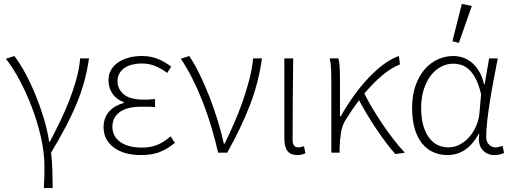

<svg xmlns="http://www.w3.org/2000/svg" viewBox="-20 -777 2605 977"><path d="M203 180Q204 163 204.5 149.5Q205 136 205.5 123.5Q206 111 206 98Q206 85 206 68Q206 0 188.5 -77.5Q171 -155 143 -229Q115 -303 80 -368.5Q45 -434 10 -478L53 -492Q80 -457 107.5 -406.5Q135 -356 159 -298Q183 -240 202 -178Q221 -116 230 -56H234Q260 -106 285.5 -158.5Q311 -211 332 -264.5Q353 -318 368 -372Q383 -426 388 -480H433Q424 -419 409 -363.5Q394 -308 370.5 -251Q347 -194 315 -133Q283 -72 240 0Q245 42 246.5 90Q248 138 248 180Z M697 12Q610 12 558.5 -27Q507 -66 507 -130Q507 -157 515.5 -177.5Q524 -198 538.5 -213Q553 -228 571.5 -238Q590 -248 610 -253V-257Q572 -271 552 -301Q532 -331 532 -368Q532 -399 545.5 -422Q559 -445 582.5 -460.5Q606 -476 636.5 -484Q667 -492 702 -492Q746 -492 782.5 -477.5Q819 -463 851 -438L831 -406Q800 -429 769 -441.5Q738 -454 701 -454Q676 -454 653.5 -448.5Q631 -443 614.5 -432Q598 -421 588 -404Q578 -387 578 -364Q578 -324 609.5 -297Q641 -270 713 -270Q727 -270 738.5 -270.5Q750 -271 769 -273V-232Q748 -234 732 -234Q716 -234 699 -234Q627 -234 589.5 -207Q552 -180 552 -132Q552 -83 592 -54.5Q632 -26 702 -26Q744 -26 777 -38.5Q810 -51 848 -83L870 -50Q828 -16 789 -2Q750 12 697 12Z M1090 0Q1075 -66 1055.5 -131Q1036 -196 1012 -257.5Q988 -319 960 -375Q932 -431 900 -478L943 -492Q971 -450 997.5 -395.5Q1024 -341 1047 -281.5Q1070 -222 1088.5 -161.5Q1107 -101 1119 -46H1123Q1147 -95 1171 -149.5Q1195 -204 1214.5 -260Q1234 -316 1248.5 -371.5Q1263 -427 1268 -480H1313Q1296 -356 1251 -240Q1206 -124 1136 0Z M1492 12Q1427 12 1427 -70V-480H1472Q1469 -270 1469 -64Q1469 -45 1477 -36Q1485 -27 1498 -27Q1509 -27 1527 -33L1534 3Q1526 7 1516 9.5Q1506 12 1492 12Z M1992 7Q1969 -18 1944 -51.5Q1919 -85 1894.5 -121.5Q1870 -158 1847.5 -195.5Q1825 -233 1807 -267Q1773 -222 1742 -172Q1722 -143 1715.5 -104Q1709 -65 1708 -23V0H1666V-358Q1666 -387 1665 -419Q1664 -451 1658 -480H1702Q1707 -463 1708.5 -433Q1710 -403 1710 -372V-185H1714Q1744 -239 1780 -289Q1816 -339 1855 -380.5Q1894 -422 1934 -451Q1974 -480 2010 -492L2015 -449Q1973 -433 1927.5 -395.5Q1882 -358 1834 -301Q1852 -265 1875.5 -225.5Q1899 -186 1926 -146Q1953 -106 1982 -68.5Q2011 -31 2040 0Z M2257 12Q2217 12 2184 -3Q2151 -18 2127 -48Q2103 -78 2090 -123Q2077 -168 2077 -228Q2077 -291 2094 -340Q2111 -389 2140 -423Q2169 -457 2207 -474.5Q2245 -492 2286 -492Q2310 -492 2334 -484.5Q2358 -477 2379 -460Q2400 -443 2417 -415.5Q2434 -388 2443 -348H2446L2469 -480H2513Q2503 -429 2492.5 -374Q2482 -319 2473.5 -265.5Q2465 -212 2459.5 -164Q2454 -116 2454 -80Q2454 -56 2468 -41.5Q2482 -27 2502 -27Q2511 -27 2520 -29.5Q2529 -32 2537 -35L2545 1Q2537 5 2525 8.5Q2513 12 2496 12Q2458 12 2434.5 -15Q2411 -42 2419 -96H2416Q2357 12 2257 12ZM2263 -27Q2291 -27 2318.5 -41Q2346 -55 2367.5 -79.5Q2389 -104 2403 -136Q2417 -168 2420 -204L2428 -298Q2416 -348 2399.5 -378.5Q2383 -409 2364 -425.5Q2345 -442 2325 -447.5Q2305 -453 2287 -453Q2255 -453 2225.5 -438Q2196 -423 2173.5 -394.5Q2151 -366 2137 -324Q2123 -282 2123 -228Q2123 -135 2160 -81Q2197 -27 2263 -27ZM2282 -567 2330 -757 2381 -747 2315 -559Z"/></svg>

Font: hySource Sans Pro Light
Style: Regular
Weight: 300
Designer: Paul D. Hunt
Foundry: Adobe Systems Incorporated
Version: Version 2.021;PS 2.000;hotconv 1.0.86;makeotf.lib2.5.63406